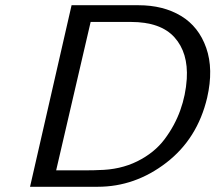

<svg xmlns="http://www.w3.org/2000/svg" viewBox="-20 -715 825 735"><path d="M95 0 254 -695H510Q605 -695 673 -654Q741 -613 769.5 -531.5Q798 -450 773 -341Q736 -184 616.5 -92Q497 0 354 0ZM195 -63H313Q342 -63 357 -64Q440 -65 505.5 -97.5Q571 -130 610 -182Q649 -234 670 -292.5Q691 -351 695 -413Q701 -513 648 -572Q595 -631 481 -631H327Z"/></svg>

Font: Coval
Style: Light Italic
Weight: 300
Foundry: Context Ltd
Version: Version 001.000